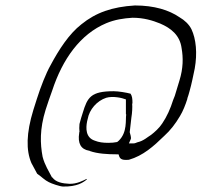

<svg xmlns="http://www.w3.org/2000/svg" viewBox="-20 -606 738 703"><path d="M102 -203C76 -118 75 -56 95 -9C102 3 108 16 116 30C132 41 144 54 159 61C168 66 200 77 211 77C262 78 285 62 298 51L297 49C285 55 261 68 234 67C209 66 184 61 172 44L170 43C159 21 144 -1 136 -32C127 -80 125 -133 147 -204C154 -227 163 -251 171 -274C209 -390 274 -481 369 -521C400 -534 432 -539 465 -541H466C506 -541 539 -531 566 -520C606 -503 639 -477 645 -429C651 -395 651 -356 637 -311L620 -255C618 -250 617 -247 614 -240C604 -208 591 -179 574 -154C563 -137 546 -122 533 -112C521 -105 506 -90 483 -85C478 -83 474 -81 469 -81H452L459 -97C461 -102 457 -115 455 -122L461 -175C464 -193 465 -213 464 -226L465 -228C465 -244 464 -254 458 -263C443 -267 414 -272 396 -272C312 -272 300 -249 283 -193C279 -181 275 -168 271 -152C270 -143 270 -130 271 -123L270 -121V-119C264 -81 276 -59 307 -54H308L309 -53C337 -43 375 -41 405 -41H414C418 -27 421 -18 452 -21C504 -36 542 -70 582 -109C603 -128 622 -152 639 -181C650 -199 659 -222 666 -244V-246C669 -253 671 -262 674 -272C682 -300 687 -327 693 -355C703 -411 698 -463 681 -499C672 -517 656 -532 637 -543C599 -569 545 -586 474 -586C391 -581 331 -560 278 -517C233 -482 196 -425 165 -367C148 -337 129 -288 115 -244ZM299 -162C300 -165 300 -167 301 -170C307 -205 335 -237 369 -248C393 -255 426 -248 441 -242V-188L442 -187V-186C439 -168 447 -122 415 -91L409 -86C399 -84 389 -83 377 -83C357 -83 342 -85 327 -91C293 -102 294 -137 299 -162Z"/></svg>

Font: SolarCharger
Style: 152
Weight: 100
Designer: Mew Too
Foundry: Cannot Into Space Fonts/KineticPlasma Fonts
Version: Version 1.100